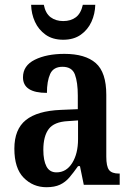

<svg xmlns="http://www.w3.org/2000/svg" viewBox="-20 -772 550 802"><path d="M174 10Q118 10 79 -29.5Q40 -69 40 -151Q40 -232 88 -270.5Q136 -309 234 -313L305 -316V-373Q305 -428 293 -460.5Q281 -493 241 -493Q203 -493 189.5 -463Q176 -433 176 -384Q76 -384 76 -449Q76 -498 125.5 -522.5Q175 -547 249 -547Q336 -547 380 -508.5Q424 -470 424 -376V-118Q424 -77 435.5 -62Q447 -47 477 -47H480V0H330L314 -78H306Q287 -51 270 -31Q253 -11 230.5 -0.5Q208 10 174 10ZM216 -52Q257 -52 281.5 -91Q306 -130 306 -191V-269L263 -266Q206 -263 183.5 -233Q161 -203 161 -146Q161 -102 174 -77Q187 -52 216 -52ZM244 -606Q200 -606 170.5 -627Q141 -648 126 -681Q111 -714 110 -752H163Q170 -716 191.5 -700Q213 -684 244 -684Q276 -684 297 -700Q318 -716 326 -752H378Q377 -714 362 -681Q347 -648 317.5 -627Q288 -606 244 -606Z"/></svg>

Font: Noto Serif Thai Condensed SemiBold
Style: Regular
Weight: 600
Width: 3
Designer: Monotype Design Team
Foundry: Monotype Imaging Inc.
Version: Version 2.002; ttfautohint (v1.8.4.7-5d5b)